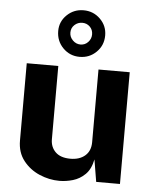

<svg xmlns="http://www.w3.org/2000/svg" viewBox="-55 -829 705 885"><g transform="rotate(5 297.5 -386.5)"><path d="M253 10Q205.5 10 160.2 -9.5Q115 -29 85.5 -66.8Q56 -104.5 56 -159.5V-517H202V-178Q202 -142 225.5 -119Q249 -96 294.5 -96Q337 -96 362.5 -118.2Q388 -140.5 388 -180.5V-517H532.5V0H422.5L405.5 -102.5Q396.5 -57 371.8 -32.8Q347 -8.5 315.2 0.8Q283.5 10 253 10ZM405 -676Q405 -630 373.2 -598.8Q341.5 -567.5 296 -567.5Q250.5 -567.5 219 -599.5Q187.5 -631.5 187.5 -678Q187.5 -721.5 219.2 -752.2Q251 -783 296 -783Q341.5 -783 373.2 -751.8Q405 -720.5 405 -676ZM344.5 -675.5Q344.5 -697 330.2 -711Q316 -725 295 -725Q274.5 -725 259.2 -711Q244 -697 244 -675.5Q244 -655 259.2 -639.8Q274.5 -624.5 295 -624.5Q316 -624.5 330.2 -639.8Q344.5 -655 344.5 -675.5Z"/></g></svg>

Font: Public Sans
Style: Bold
Weight: 700
Designer: The Public Sans project authors (U.S. Web Design System). Libre Franklin designed by Pablo Impallari and Rodrigo Fuenzal
Version: Version 1.008; ttfautohint (v1.8.1) -l 8 -r 50 -G 200 -x 14 